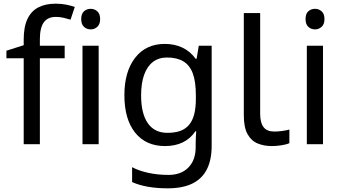

<svg xmlns="http://www.w3.org/2000/svg" viewBox="-20 -785 1863 1045"><path d="M332 -468H197V0H109V-468H15V-509L109 -539V-570Q109 -639 129.5 -682Q150 -725 189 -745Q228 -765 283 -765Q315 -765 341.5 -759.5Q368 -754 387 -747L364 -678Q348 -683 327 -688Q306 -693 284 -693Q240 -693 218.5 -663.5Q197 -634 197 -571V-536H332Z M517 -536V0H429V-536ZM474 -737Q494 -737 509.5 -723.5Q525 -710 525 -681Q525 -653 509.5 -639Q494 -625 474 -625Q452 -625 437 -639Q422 -653 422 -681Q422 -710 437 -723.5Q452 -737 474 -737Z M877 -546Q930 -546 972.5 -526Q1015 -506 1045 -465H1050L1062 -536H1132V9Q1132 85 1106 136.5Q1080 188 1027 214Q974 240 892 240Q834 240 785.5 231.5Q737 223 699 206V125Q737 145 788 156Q839 167 897 167Q966 167 1005.5 126.5Q1045 86 1045 16V-5Q1045 -17 1046 -39.5Q1047 -62 1048 -71H1044Q1016 -30 974.5 -10Q933 10 878 10Q774 10 715.5 -63Q657 -136 657 -267Q657 -395 715.5 -470.5Q774 -546 877 -546ZM889 -472Q844 -472 812.5 -448Q781 -424 764.5 -378Q748 -332 748 -266Q748 -167 784.5 -114.5Q821 -62 891 -62Q932 -62 961 -72.5Q990 -83 1009 -105.5Q1028 -128 1037 -163Q1046 -198 1046 -246V-267Q1046 -340 1029.5 -385Q1013 -430 978 -451Q943 -472 889 -472Z M1460 10Q1416 10 1381.5 -4.5Q1347 -19 1327 -55.5Q1307 -92 1307 -157V-714H1396V-165Q1396 -117 1414.5 -93Q1433 -69 1473 -69Q1495 -69 1518.5 -72.5Q1542 -76 1555 -80V-6Q1541 1 1513.5 5.5Q1486 10 1460 10Z M1738 -536V0H1650V-536ZM1695 -737Q1715 -737 1730.5 -723.5Q1746 -710 1746 -681Q1746 -653 1730.5 -639Q1715 -625 1695 -625Q1673 -625 1658 -639Q1643 -653 1643 -681Q1643 -710 1658 -723.5Q1673 -737 1695 -737Z"/></svg>

Font: ukorean05
Style: Book
Weight: 400
Designer: Jelle Bosma - Monotype Design Team
Foundry: Monotype Imaging Inc.
Version: Version 2.003